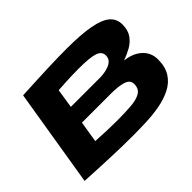

<svg xmlns="http://www.w3.org/2000/svg" viewBox="-136 -987 1274 1274"><g transform="rotate(-45 501.0 -350.0)"><path d="M49 -5 162 -695Q311 -703 410.5 -706.5Q510 -710 583 -710Q720 -710 803 -694.5Q886 -679 923.5 -646.5Q961 -614 961 -562Q961 -508 937 -474Q913 -440 876 -419.5Q839 -399 799 -385Q876 -376 920 -334.5Q964 -293 964 -231Q964 -160 934.5 -114.5Q905 -69 854.5 -43.5Q804 -18 741.5 -6.5Q679 5 613.5 7.5Q548 10 488 10Q434 10 386 9Q338 8 288.5 6Q239 4 181 1.5Q123 -1 49 -5ZM332 -417H608Q625 -417 647 -420.5Q669 -424 690 -432Q711 -440 724.5 -455Q738 -470 738 -494Q738 -531 696 -545.5Q654 -560 546 -560Q510 -560 481.5 -559Q453 -558 423.5 -556.5Q394 -555 353 -552ZM310 -291 286 -142Q336 -139 386 -137Q436 -135 481 -135Q558 -135 615.5 -139.5Q673 -144 705 -163.5Q737 -183 737 -227Q737 -264 695.5 -277.5Q654 -291 583 -291Z"/></g></svg>

Font: Georama ExtraExtended
Style: Bold Italic
Weight: 700
Width: 8
Italic angle: -9°
Designer: Jean-Baptiste Levee
Foundry: Production Type
Version: Version 1.000